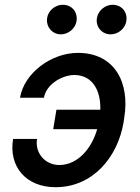

<svg xmlns="http://www.w3.org/2000/svg" viewBox="-20 -775 586 805"><path d="M291.9 -460.6C371.4 -459.9 403.1 -390.3 400.6 -315H216.6L203.1 -233.3H387.4C366.1 -158 310 -83.5 228.3 -83.1C168.3 -83.5 125.7 -134.2 135.3 -192.5H34.8C15.6 -75.6 89.8 9.9 213.1 9.9C367.9 9.9 473.7 -114.7 498.2 -262.8L500.7 -280.5C525.6 -428.3 460.9 -553.3 306.8 -553.3C193.5 -553.3 80.6 -467.3 63.9 -365.1H164.1C172.9 -418.7 236.2 -459.9 291.9 -460.6ZM177.6 -699.6C171.9 -663.4 198.9 -631 234.7 -631C268.1 -631 296.2 -656.6 300.8 -686.1C306.8 -724.8 281.6 -755 242.9 -755C212.7 -755 182.2 -731.5 177.6 -699.6ZM386.4 -699.6C380 -662.3 407.7 -631 443.5 -631C476.9 -631 505 -656.6 509.6 -686.1C515.6 -724.8 490.4 -755 451.7 -755C421.5 -755 391.7 -731.5 386.4 -699.6Z"/></svg>

Font: Magic Ui Pro Medium
Style: Italic
Weight: 500
Italic angle: -9.39999°
Designer: Stefan Endress, Andreas Faust
Version: Version 1.000;FEAKit 1.0